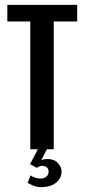

<svg xmlns="http://www.w3.org/2000/svg" viewBox="-20 -611 346 786"><path d="M104 0V-523H10V-591H296V-523H200V0ZM148 155Q130 155 115 148.5Q100 142 93 138L105 107Q111 112 123 116Q135 120 144 120Q161 120 170 112Q179 104 179 91Q179 80 171.5 74Q164 68 153 68Q146 68 140.5 70.5Q135 73 131 76L103 61L135 0H172L145 52L139 49Q146 45 155 42.5Q164 40 175 40Q202 40 217 56.5Q232 73 232 91Q232 118 210 136.5Q188 155 148 155Z"/></svg>

Font: Alumni Sans Thin SemiBold
Style: Regular
Weight: 600
Version: Version 1.018